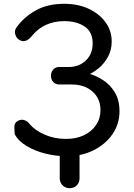

<svg xmlns="http://www.w3.org/2000/svg" viewBox="-20 -811 703 1009"><path d="M346 178Q324 178 309 163Q294 148 294 126V0L398 -40V126Q398 148 383.5 163Q369 178 346 178ZM329 10Q274 10 218 -4Q162 -18 118.5 -44.5Q75 -71 57 -107Q56 -126 55.5 -145Q55 -164 71 -174Q88 -185 105.5 -180.5Q123 -176 136 -159Q162 -127 213.5 -104Q265 -81 327 -81Q380 -81 420.5 -100Q461 -119 484.5 -153.5Q508 -188 508 -232Q508 -293 466 -330Q424 -367 357 -367H291Q272 -367 260 -380Q248 -393 248 -412Q248 -433 260 -446Q272 -459 291 -459H342Q395 -459 431 -493Q467 -527 467 -583Q467 -643 425 -671.5Q383 -700 317 -700Q268 -700 225.5 -682Q183 -664 151 -626Q134 -604 116 -597Q98 -590 79 -603Q65 -613 60 -631.5Q55 -650 66 -666Q104 -720 166.5 -755.5Q229 -791 317 -791Q391 -791 447 -764.5Q503 -738 535 -693.5Q567 -649 567 -593Q567 -548 547.5 -512.5Q528 -477 498.5 -452.5Q469 -428 437 -415.5Q405 -403 381 -403V-435Q408 -435 446 -424.5Q484 -414 521.5 -390Q559 -366 583.5 -325.5Q608 -285 608 -226Q608 -160 571.5 -106.5Q535 -53 472 -21.5Q409 10 329 10Z"/></svg>

Font: Comfortaa
Style: Bold
Weight: 700
Designer: Johan Aakerlund
Foundry: Johan Aakerlund
Version: Version 3.104; ttfautohint (v1.8.1.43-b0c9)